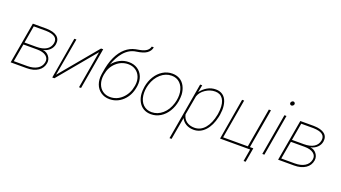

<svg xmlns="http://www.w3.org/2000/svg" viewBox="-71 -1431 4098 2308"><g transform="rotate(20 1978.5 -277.5)"><path d="M34.7 0 126.5 -528.3H300.3Q393.6 -526.4 438 -490.7Q482.4 -455.1 472.2 -391.1Q465.3 -348.1 432.9 -316.2Q400.4 -284.2 347.7 -272H349.1Q397.5 -267.1 427.5 -228.8Q457.5 -190.4 450.7 -142.6Q440.4 -75.7 383.8 -37.8Q327.1 0 238.8 0ZM105.5 -254.4 65.4 -26.4H237.3Q314.5 -26.4 364.3 -56.4Q414.1 -86.4 425.3 -142.6Q435.1 -192.9 396 -223.6Q356.9 -254.4 279.8 -254.4ZM109.9 -280.8H258.8Q340.8 -280.8 387.9 -309.8Q435.1 -338.9 445.8 -393.1Q465.3 -497.1 304.2 -501.5H147.9Z M999 -527.8 1026.4 -528.3 935.5 0H909.2L991.7 -478L593.8 0H566.9L657.2 -528.3H683.6L598.6 -46.9Z M1563.5 -254.9 1560.5 -236.8Q1542 -126.5 1469.5 -58.3Q1397 9.8 1299.8 9.8Q1235.8 9.8 1188.7 -23.2Q1141.6 -56.2 1121.3 -112.3Q1101.1 -168.5 1110.4 -234.4L1113.3 -254.9L1114.7 -262.2Q1132.3 -384.8 1171.4 -467.5Q1210.4 -550.3 1266.6 -598.9Q1322.8 -647.5 1392.1 -661.6L1449.7 -672.4Q1549.8 -692.4 1564 -758.3L1590.3 -757.8Q1581.5 -709.5 1539.8 -679.7Q1498 -649.9 1409.2 -637.7Q1320.3 -625.5 1254.9 -548.8Q1202.1 -487.3 1164.6 -383.8Q1202.6 -433.1 1255.9 -461.2Q1309.1 -489.3 1372.1 -489.3Q1435.1 -489.3 1482.2 -458.7Q1529.3 -428.2 1550.8 -374Q1572.3 -319.8 1563.5 -254.9ZM1372.6 -462.9Q1286.6 -462.9 1220.7 -402.8Q1154.8 -342.8 1139.2 -249.5L1136.7 -234.4Q1127.9 -175.3 1145.3 -125Q1162.6 -74.7 1202.9 -45.7Q1243.2 -16.6 1299.3 -16.6Q1386.2 -16.6 1452.1 -80.1Q1518.1 -143.6 1534.7 -243.2L1536.6 -254.9Q1545.4 -311.5 1526.9 -360.1Q1508.3 -408.7 1467.5 -435.8Q1426.8 -462.9 1372.6 -462.9Z M1646.5 -274.4Q1658.7 -348.1 1695.8 -408.7Q1732.9 -469.2 1788.6 -503.7Q1844.2 -538.1 1910.2 -538.1Q1963.9 -538.1 2005.4 -514.2Q2046.9 -490.2 2071.3 -443.1Q2095.7 -396 2099.1 -338.9Q2100.6 -305.7 2093.3 -253.9Q2081.1 -180.2 2043.7 -119.1Q2006.3 -58.1 1950.9 -24.2Q1895.5 9.8 1830.1 9.8Q1775.9 9.8 1734.6 -14.4Q1693.4 -38.6 1668.7 -85.2Q1644 -131.8 1641.1 -189.9Q1639.2 -222.7 1646.5 -274.4ZM1669.4 -169.9Q1679.2 -99.1 1721.7 -57.9Q1764.2 -16.6 1829.6 -16.6Q1906.2 -16.6 1968 -70.3Q2029.8 -124 2057.1 -215.3Q2079.6 -291 2070.3 -358.4Q2059.6 -429.2 2017.3 -470.5Q1975.1 -511.7 1910.6 -511.7Q1834 -511.7 1772 -457.3Q1710 -402.8 1682.6 -313Q1660.2 -238.3 1669.4 -169.9Z M2377 9.8Q2320.8 9.8 2278.8 -14.6Q2236.8 -39.1 2217.3 -82L2167 203.1H2140.6L2266.6 -528.3H2293L2274.9 -434.1Q2309.6 -481 2358.2 -509.5Q2406.7 -538.1 2466.3 -538.1Q2517.6 -538.1 2553.7 -512.7Q2589.8 -487.3 2606.7 -438.2Q2623.5 -389.2 2621.6 -329.6Q2620.1 -298.3 2615.7 -269.5L2609.4 -237.3Q2584 -122.6 2522.5 -56.4Q2460.9 9.8 2377 9.8ZM2588.9 -269.5 2594.7 -321.8Q2599.6 -414.6 2565.9 -463.1Q2532.2 -511.7 2466.8 -511.7Q2402.3 -511.7 2345 -473.4Q2287.6 -435.1 2268.1 -378.4L2224.1 -131.3Q2235.4 -76.2 2276.6 -46.4Q2317.9 -16.6 2377 -16.6Q2456.1 -16.6 2510.7 -81.3Q2565.4 -146 2587.4 -261.2Z M2803.2 -528.3H2829.6L2743.2 -26.4H3059.1L3145.5 -528.3H3172.4L3085.9 -26.4H3129.4L3097.7 156.7H3071.3L3098.1 0H2713.4Z M3280.3 0H3253.9L3344.7 -528.3H3371.1ZM3360.4 -694.3Q3361.8 -704.1 3370.8 -712.4Q3379.9 -720.7 3390.1 -720.7Q3401.4 -720.7 3408.4 -711.9Q3415.5 -703.1 3413.6 -692.4Q3412.1 -682.6 3402.8 -674.6Q3393.6 -666.5 3383.3 -666.5Q3372.1 -667 3365.2 -675.3Q3358.4 -683.6 3360.4 -694.3Z M3456.1 0 3547.9 -528.3H3721.7Q3814.9 -526.4 3859.4 -490.7Q3903.8 -455.1 3893.6 -391.1Q3886.7 -348.1 3854.2 -316.2Q3821.8 -284.2 3769 -272H3770.5Q3818.8 -267.1 3848.9 -228.8Q3878.9 -190.4 3872.1 -142.6Q3861.8 -75.7 3805.2 -37.8Q3748.5 0 3660.2 0ZM3526.9 -254.4 3486.8 -26.4H3658.7Q3735.8 -26.4 3785.6 -56.4Q3835.4 -86.4 3846.7 -142.6Q3856.4 -192.9 3817.4 -223.6Q3778.3 -254.4 3701.2 -254.4ZM3531.2 -280.8H3680.2Q3762.2 -280.8 3809.3 -309.8Q3856.4 -338.9 3867.2 -393.1Q3886.7 -497.1 3725.6 -501.5H3569.3Z"/></g></svg>

Font: Roboto Thin
Style: Italic
Weight: 250
Italic angle: -12°
Designer: Google
Version: Version 2.134; 2016